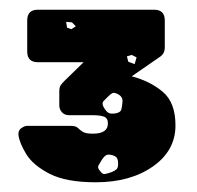

<svg xmlns="http://www.w3.org/2000/svg" viewBox="-20 -720 405 395"><path d="M177 -345Q116 -345 82 -362.5Q48 -380 34 -403Q20 -426 18 -442Q17 -452 24 -456.5Q31 -461 35 -461H126Q136 -461 140 -457Q144 -453 150 -449Q156 -445 171 -445Q202 -445 202 -466Q202 -477 194 -480Q186 -483 171 -483H122Q113 -483 107.5 -489Q102 -495 102 -503V-532Q102 -540 104.5 -544Q107 -548 112 -553L152 -592H58Q36 -592 36 -614V-678Q36 -700 58 -700H297Q319 -700 319 -678V-623Q319 -616 316.5 -611Q314 -606 306 -601L251 -563Q289 -553 315 -531Q341 -509 341 -462Q341 -410 294.5 -377.5Q248 -345 177 -345ZM128 -674 116 -675 118 -663 127 -660 136 -666ZM261 -602 251 -607 241 -604 244 -593 257 -588ZM221 -527Q215 -530 211.5 -528.5Q208 -527 203 -522Q197 -516 193 -512Q189 -508 193 -500Q198 -491 203 -488Q208 -485 219 -487Q228 -489 229.5 -494.5Q231 -500 232 -510Q233 -522 221 -527ZM210 -401Q202 -403 198 -400.5Q194 -398 190 -392Q185 -384 182.5 -379.5Q180 -375 186 -368Q191 -361 196 -362Q201 -363 210 -366Q217 -369 220 -372Q223 -375 223 -383Q223 -391 220.5 -395Q218 -399 210 -401Z"/></svg>

Font: Rubik Moonrocks
Style: Regular
Weight: 400
Designer: Hubert and Fischer, NaN
Foundry: Hubert and Fischer, NaN
Version: Version 2.200